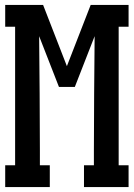

<svg xmlns="http://www.w3.org/2000/svg" viewBox="-20 -755 540 775"><path d="M1 0V-88H41V-647H1V-735H154L250 -488L346 -735H499V-647H459V-88H499V0H319V-88H359V-147Q359 -263 360 -378Q361 -493 362 -609L282 -404H218L138 -609Q139 -493 140 -378Q141 -263 141 -147V-88H181V0Z"/></svg>

Font: Iosevka Slab Semibold
Style: Regular
Weight: 600
Monospace: yes
Designer: Belleve Invis
Foundry: Belleve Invis
Version: Version 11.1.1; ttfautohint (v1.8.3)